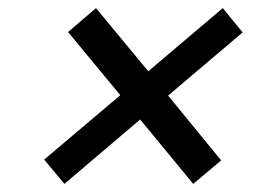

<svg xmlns="http://www.w3.org/2000/svg" viewBox="-20 -604 683 474"><path d="M89 -210 277 -369 148 -525 217 -584 346 -428 530 -584 579 -524 395 -368 526 -208 457 -150 326 -309 139 -150Z"/></svg>

Font: SVN-Poppins
Style: Italic
Weight: 400
Italic angle: -10°
Designer: Ninad Kale (Devanagari), Jonny Pinhorn (Latin)
Foundry: Indian Type Foundry
Version: Version 3.002 2017; ttfautohint (v1.8.3)